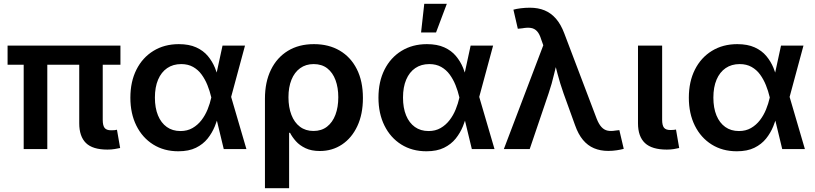

<svg xmlns="http://www.w3.org/2000/svg" viewBox="-20 -777 4248 1001"><path d="M540 2.9Q462.9 2.9 428 -31.5Q393.1 -65.9 393.1 -134.3V-509.8H515.6V-151.9Q515.6 -122.6 525.4 -110.1Q535.2 -97.7 559.6 -97.7Q570.8 -97.7 577.4 -98.4Q584 -99.1 589.8 -100.6L606.4 -5.4Q595.2 -2.9 577.9 0Q560.5 2.9 540 2.9ZM103.5 0V-509.8H226.6V0ZM19.5 -439.5V-539.1H607.9V-439.5Z M909.7 11.7Q835 11.7 778.6 -23.7Q722.2 -59.1 690.9 -122.1Q659.7 -185.1 659.7 -267.6Q659.7 -351.1 691.2 -413.8Q722.7 -476.6 779.8 -511.7Q836.9 -546.9 912.1 -546.9Q965.8 -546.9 1002.9 -530Q1040 -513.2 1063.5 -485.1Q1086.9 -457 1100.8 -423.3Q1114.7 -389.6 1122.1 -356.4H1161.1L1184.6 -273.4L1264.6 0H1146.5L1081.1 -271Q1073.7 -302.7 1061.5 -333Q1049.3 -363.3 1031.2 -388.2Q1013.2 -413.1 986.8 -428Q960.4 -442.9 924.8 -442.9Q882.3 -442.9 851.6 -421.9Q820.8 -400.9 804.2 -361.8Q787.6 -322.8 787.6 -268.1Q787.6 -214.4 803.7 -175.3Q819.8 -136.2 849.6 -115Q879.4 -93.8 920.9 -93.8Q956.5 -93.8 983.6 -109.4Q1010.7 -125 1030.3 -150.4Q1049.8 -175.8 1062.3 -206.5Q1074.7 -237.3 1081.5 -268.1L1140.1 -539.1H1257.3L1184.1 -268.1L1160.6 -187H1122.6Q1114.3 -153.8 1100.1 -118.9Q1085.9 -84 1062.3 -54.4Q1038.6 -24.9 1001.5 -6.6Q964.4 11.7 909.7 11.7Z M1361.3 204.1V-262.7Q1361.3 -349.6 1392.6 -413.3Q1423.8 -477.1 1481 -512Q1538.1 -546.9 1616.7 -546.9Q1693.8 -546.9 1751.2 -513.2Q1808.6 -479.5 1840.3 -416.7Q1872.1 -354 1872.1 -266.1Q1872.1 -181.6 1843 -119.6Q1814 -57.6 1763.2 -23.7Q1712.4 10.3 1647.5 10.3Q1603.5 10.3 1572.8 -4.4Q1542 -19 1522.7 -40.8Q1503.4 -62.5 1492.2 -84.5H1487.3V204.1ZM1614.3 -94.2Q1656.2 -94.2 1685.1 -116.7Q1713.9 -139.2 1728.8 -178.7Q1743.7 -218.3 1743.7 -270Q1743.7 -320.3 1729.2 -359.4Q1714.8 -398.4 1686.3 -420.7Q1657.7 -442.9 1615.2 -442.9Q1574.2 -442.9 1544.7 -421.4Q1515.1 -399.9 1499.5 -361.1Q1483.9 -322.3 1483.9 -270Q1483.9 -217.8 1499.3 -178Q1514.6 -138.2 1543.9 -116.2Q1573.2 -94.2 1614.3 -94.2Z M2203.1 11.7Q2128.4 11.7 2072 -23.7Q2015.6 -59.1 1984.4 -122.1Q1953.1 -185.1 1953.1 -267.6Q1953.1 -351.1 1984.6 -413.8Q2016.1 -476.6 2073.2 -511.7Q2130.4 -546.9 2205.6 -546.9Q2259.3 -546.9 2296.4 -530Q2333.5 -513.2 2356.9 -485.1Q2380.4 -457 2394.3 -423.3Q2408.2 -389.6 2415.5 -356.4H2454.6L2478 -273.4L2558.1 0H2439.9L2374.5 -271Q2367.2 -302.7 2355 -333Q2342.8 -363.3 2324.7 -388.2Q2306.6 -413.1 2280.3 -428Q2253.9 -442.9 2218.3 -442.9Q2175.8 -442.9 2145 -421.9Q2114.3 -400.9 2097.7 -361.8Q2081.1 -322.8 2081.1 -268.1Q2081.1 -214.4 2097.2 -175.3Q2113.3 -136.2 2143.1 -115Q2172.9 -93.8 2214.4 -93.8Q2250 -93.8 2277.1 -109.4Q2304.2 -125 2323.7 -150.4Q2343.3 -175.8 2355.7 -206.5Q2368.2 -237.3 2375 -268.1L2433.6 -539.1H2550.8L2477.5 -268.1L2454.1 -187H2416Q2407.7 -153.8 2393.6 -118.9Q2379.4 -84 2355.7 -54.4Q2332 -24.9 2294.9 -6.6Q2257.8 11.7 2203.1 11.7ZM2175.3 -607.9 2191.9 -757.3H2309.6L2253.4 -607.9Z M2606.9 0 2812.5 -541 2801.8 -570.8Q2793 -600.1 2779.8 -614.3Q2766.6 -628.4 2748 -631.3Q2729.5 -634.3 2702.6 -629.4L2679.7 -627L2656.7 -726.6Q2671.9 -731 2695.3 -733.9Q2718.8 -736.8 2742.7 -736.8Q2785.6 -736.8 2819.3 -722.9Q2853 -709 2878.7 -679.4Q2904.3 -649.9 2921.9 -603L3090.8 -158.2Q3102.1 -129.4 3116 -114.5Q3129.9 -99.6 3147.7 -95.9Q3165.5 -92.3 3188 -96.2L3209 -98.6L3231.9 -1Q3218.3 2.9 3196.5 6.3Q3174.8 9.8 3150.9 9.8Q3109.9 9.8 3076.9 -4.2Q3043.9 -18.1 3019.3 -47.6Q2994.6 -77.1 2978 -124.5L2918 -290.5Q2899.9 -341.8 2887 -391.1Q2874 -440.4 2860.4 -493.7H2894Q2880.4 -441.4 2868.9 -391.1Q2857.4 -340.8 2840.3 -290.5L2741.7 0Z M3456.5 2.9Q3378.9 2.9 3342.5 -31.2Q3306.2 -65.4 3306.2 -134.3V-539.1H3432.1V-152.8Q3432.1 -123.5 3441.7 -111.3Q3451.2 -99.1 3475.6 -99.1Q3486.3 -99.1 3492.7 -99.9Q3499 -100.6 3504.4 -101.6L3521 -5.4Q3509.8 -2.4 3492.9 0.2Q3476.1 2.9 3456.5 2.9Z M3821.3 11.7Q3746.6 11.7 3690.2 -23.7Q3633.8 -59.1 3602.5 -122.1Q3571.3 -185.1 3571.3 -267.6Q3571.3 -351.1 3602.8 -413.8Q3634.3 -476.6 3691.4 -511.7Q3748.5 -546.9 3823.7 -546.9Q3877.4 -546.9 3914.6 -530Q3951.7 -513.2 3975.1 -485.1Q3998.5 -457 4012.5 -423.3Q4026.4 -389.6 4033.7 -356.4H4072.8L4096.2 -273.4L4176.3 0H4058.1L3992.7 -271Q3985.4 -302.7 3973.1 -333Q3960.9 -363.3 3942.9 -388.2Q3924.8 -413.1 3898.4 -428Q3872.1 -442.9 3836.4 -442.9Q3793.9 -442.9 3763.2 -421.9Q3732.4 -400.9 3715.8 -361.8Q3699.2 -322.8 3699.2 -268.1Q3699.2 -214.4 3715.3 -175.3Q3731.4 -136.2 3761.2 -115Q3791 -93.8 3832.5 -93.8Q3868.2 -93.8 3895.3 -109.4Q3922.4 -125 3941.9 -150.4Q3961.4 -175.8 3973.9 -206.5Q3986.3 -237.3 3993.2 -268.1L4051.8 -539.1H4168.9L4095.7 -268.1L4072.3 -187H4034.2Q4025.9 -153.8 4011.7 -118.9Q3997.6 -84 3973.9 -54.4Q3950.2 -24.9 3913.1 -6.6Q3876 11.7 3821.3 11.7Z"/></svg>

Font: Inter 18pt SemiBold
Style: Regular
Weight: 600
Designer: Rasmus Andersson
Foundry: rsms
Version: Version 4.001;git-66647c0bb